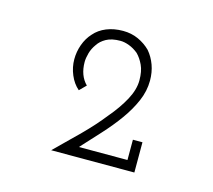

<svg xmlns="http://www.w3.org/2000/svg" viewBox="-60 -770 518 466"><g transform="rotate(15 199.0 -537.5)"><path d="M312 -375V-451H288V-400H166Q188 -424 210.5 -448.5Q233 -473 251 -498Q269 -523 280 -548.5Q291 -574 291 -600Q291 -621 284.5 -639Q278 -657 266 -671Q253 -684 235.5 -692Q218 -700 197 -700Q174 -700 155.5 -692.5Q137 -685 125 -671Q113 -658 106.5 -640Q100 -622 100 -603Q100 -583 108 -564Q116 -545 130 -533L146 -549Q136 -559 131 -572.5Q126 -586 126 -603Q126 -613 129.5 -625.5Q133 -638 141 -649Q148 -660 161.5 -667.5Q175 -675 197 -675Q207 -675 219 -670.5Q231 -666 242 -657Q252 -647 259 -632Q266 -617 266 -594Q266 -571 252 -545Q238 -519 215 -492Q193 -464 164 -435Q135 -406 103 -375Z"/></g></svg>

Font: Josefin Slab Medium
Style: Regular
Weight: 500
Designer: Santiago Orozco
Foundry: Typemade
Version: Version 2.000